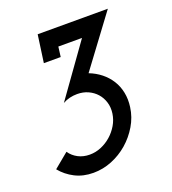

<svg xmlns="http://www.w3.org/2000/svg" viewBox="-123 -744 760 846"><g transform="rotate(-20 257.5 -321.0)"><path d="M154 -326 327 -568H216L210 -521H131L149 -650H478L301 -412Q332 -400 356.5 -380.5Q381 -361 397.5 -335Q414 -309 420.5 -277Q427 -245 422 -209Q416 -164 392.5 -124.5Q369 -85 335 -55.5Q301 -26 259 -9Q217 8 172 8Q124 8 86 -11.5Q48 -31 22 -63L91 -120Q106 -98 130 -85.5Q154 -73 184 -73Q212 -73 238 -84Q264 -95 285 -113.5Q306 -132 320.5 -156.5Q335 -181 339 -209Q343 -237 335.5 -261.5Q328 -286 312 -304Q296 -322 273 -332.5Q250 -343 222 -343Q204 -343 187 -339Q170 -335 154 -326Z"/></g></svg>

Font: Josefin Slab
Style: Bold Italic
Weight: 700
Italic angle: -12°
Designer: Santiago Orozco
Foundry: Typemade
Version: Version 2.000